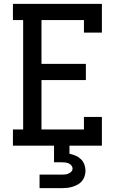

<svg xmlns="http://www.w3.org/2000/svg" viewBox="-20 -755 640 995"><path d="M47 0V-84H100V-651H47V-735H508V-586H415V-651H195V-424H425V-340H195V-84H415V-149H508V0ZM185 220V150H300Q309 150 318 149Q327 148 335 144.5Q343 141 349.5 134.5Q356 128 356 119Q356 110 350 102.5Q344 95 335.5 91.5Q327 88 318 87Q309 86 300 86H260V0H340V42Q356 45 371.5 51.5Q387 58 399 69.5Q411 81 417 97Q423 113 423 129Q423 144 418.5 158Q414 172 405 183Q396 194 383.5 201Q371 208 357 212.5Q343 217 328.5 218.5Q314 220 300 220Z"/></svg>

Font: Iosevka Etoile Medium
Style: Regular
Weight: 500
Designer: Belleve Invis
Foundry: Belleve Invis
Version: Version 22.1.2; ttfautohint (v1.8.4)